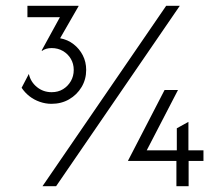

<svg xmlns="http://www.w3.org/2000/svg" viewBox="-20 -645 769 665"><path d="M158.3 -285.4Q137.5 -285.4 117.7 -292.4Q97.9 -299.3 81.9 -311.8Q66 -324.3 54.9 -341L79.9 -388.9Q86.1 -361.1 108 -343.4Q129.9 -325.7 159 -325.7Q181.2 -325.7 198.3 -336.1Q215.3 -346.5 225.3 -363.9Q235.4 -381.2 235.4 -402.8Q235.4 -424.3 225.3 -441.3Q215.3 -458.3 197.9 -468.4Q180.6 -478.5 159 -478.5Q148.6 -478.5 140.3 -476Q131.9 -473.6 125.7 -468.8L124.3 -470.1L187.5 -585.4H75V-625H252.1V-623.6L188.2 -512.5Q214.6 -507.6 234.7 -492Q254.9 -476.4 266.7 -453.5Q278.5 -430.6 278.5 -402.8Q278.5 -370.1 262.5 -343.4Q246.5 -316.7 219.4 -301Q192.4 -285.4 158.3 -285.4ZM127.1 0 555.6 -625H602.8L174.3 0ZM591 0V-87.5H423.6V-88.9L550 -333.3H596.5L488.2 -124.3H592.4V-200.7L632.6 -222.9V-124.3H684.7V-87.5H633.3V0Z"/></svg>

Font: Afacad Flux Light
Style: Regular
Weight: 300
Designer: Kristian Moeller
Foundry: Dicotype
Version: Version 1.100